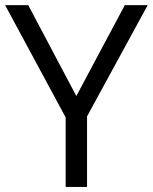

<svg xmlns="http://www.w3.org/2000/svg" viewBox="-20 -734 600 754"><path d="M90.8 -713.9H0L237.8 -272.9V0H321.8V-276.9L560.1 -713.9H470.2L279.8 -356.9Z"/></svg>

Font: Samim
Style: Regular
Weight: 400
Foundry: DejaVu fonts team - Redesigned by Saber Rastikerdar
Version: Version 4.0.5